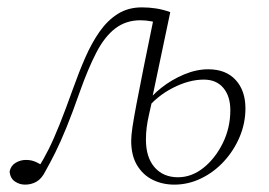

<svg xmlns="http://www.w3.org/2000/svg" viewBox="-20 -489 731 521"><path d="M48 12Q33 12 20.5 3.5Q8 -5 6 -23Q9 -39 22 -47Q35 -55 50 -55Q59 -55 65.5 -53.5Q72 -52 78.5 -49Q85 -46 90 -43L105 -36L94 -28L83 -33Q98 -56 112 -84Q126 -112 142 -152Q158 -192 178 -248Q194 -293 211.5 -333Q229 -373 250.5 -403.5Q272 -434 300 -451.5Q328 -469 365 -469Q385 -469 404 -466Q423 -463 442 -456L393 -223V-217Q388 -194 384 -176.5Q380 -159 378 -143Q376 -127 376 -110Q376 -62 399.5 -35Q423 -8 463 -8Q500 -8 532 -33.5Q564 -59 584.5 -100.5Q605 -142 605 -190Q605 -228 586 -250.5Q567 -273 533 -273Q493 -273 449 -250.5Q405 -228 374 -189L364 -200H370Q389 -228 417.5 -250.5Q446 -273 479.5 -287Q513 -301 545 -301Q593 -301 619.5 -272Q646 -243 646 -195Q646 -155 630.5 -118Q615 -81 588 -51.5Q561 -22 526 -5Q491 12 453 12Q421 12 394.5 -1Q368 -14 352 -40.5Q336 -67 336 -107Q336 -121 339.5 -144.5Q343 -168 350.5 -207.5Q358 -247 370 -307Q382 -367 400 -454L421 -420Q407 -428 391.5 -431Q376 -434 361 -434Q322 -434 293 -412Q264 -390 241.5 -346.5Q219 -303 197 -241Q177 -184 160.5 -143.5Q144 -103 130 -75Q116 -47 103 -24Q93 -4 79 4Q65 12 48 12Z"/></svg>

Font: Source Serif 4 48pt Light
Style: Italic
Weight: 300
Italic angle: -12°
Designer: Frank Grießhammer
Foundry: Adobe Systems Incorporated
Version: Version 4.004;hotconv 1.0.116;makeotfexe 2.5.65601